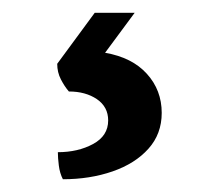

<svg xmlns="http://www.w3.org/2000/svg" viewBox="-20 -36 340 298"><path d="M77.6 242.2Q72.8 232.9 71.3 220.9Q69.8 209 69.8 200.2Q101.1 200.2 124.5 187.5Q147.9 174.8 147.9 150.9Q147.9 129.9 130.4 117.9Q112.8 106 86.9 106Q80.1 98.1 74.5 87.2Q68.8 76.2 68.8 63L127 -16.1H189L143.1 45.9Q185.1 53.2 208 78.6Q231 104 231 139.2Q231 171.9 210.4 194.8Q189.9 217.8 154.8 230Q119.6 242.2 77.6 242.2Z"/></svg>

Font: Ekush
Style: Regular
Weight: 400
Designer: Jayed Ahsan Saad & S M Khalid Hossain
Foundry: Codepotro
Version: Codepotro Ekush; Version 0.600